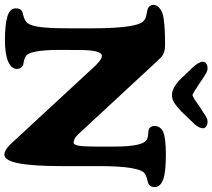

<svg xmlns="http://www.w3.org/2000/svg" viewBox="-65 -877 954 864"><g transform="rotate(90 412.0 -445.0)"><path d="M460.9 -866.7Q504.9 -896 515.1 -899.9Q521.5 -901.9 527.3 -901.9Q540.5 -901.9 548.8 -896.2Q557.1 -890.6 557.1 -880.9Q557.1 -864.7 539.1 -844.2L482.9 -785.2Q458 -761.7 441.7 -751.7Q425.3 -741.7 407.7 -741.7Q377.4 -741.7 340.3 -775.9L283.2 -835.4Q257.8 -863.3 257.8 -880.9Q257.8 -890.6 266.1 -896.2Q274.4 -901.9 287.6 -901.9Q297.4 -901.9 308.1 -896.2Q318.8 -890.6 346.7 -871.6Q351.6 -868.7 354 -866.7Q396 -837.9 407.7 -834Q413.6 -835.9 420.4 -839.6Q427.2 -843.3 431.4 -846.2Q435.5 -849.1 445.8 -856.2Q456.1 -863.3 460.9 -866.7ZM107.4 -275.4V-381.3Q107.4 -551.8 84 -601.1Q77.6 -614.7 62 -622.6Q55.7 -625.5 40.3 -628.2Q24.9 -630.9 18.6 -633.3Q2 -641.1 2 -657.7Q2 -683.6 39.1 -698.7Q73.2 -710.9 182.1 -710.9Q201.2 -710.9 214.6 -706.3Q228 -701.7 233.2 -697Q238.3 -692.4 251 -679.7L583.5 -320.8Q604 -299.3 621.6 -299.3Q631.8 -299.3 635.7 -322.5Q639.6 -345.7 639.6 -400.4V-482.9Q639.6 -620.1 604.5 -629.9Q597.7 -634.3 582.8 -634.8Q567.9 -635.3 562 -637.7Q546.9 -643.6 546.9 -663.1Q546.9 -690.4 574 -702.4Q601.1 -714.4 676.8 -714.4Q756.8 -714.4 789.3 -701.7Q821.8 -689 821.8 -663.6Q821.8 -640.6 803.2 -634.8Q798.8 -632.8 784.7 -629.4Q770.5 -626 762.7 -620.6Q727.5 -601.1 727.5 -412.1V-244.6Q727.5 12.2 676.8 12.2Q656.2 12.2 631.3 -12.7L274.9 -397.9Q247.6 -426.3 231.4 -426.3Q205.1 -426.3 205.1 -325.7L204.6 -231.9Q205.1 -93.8 236.3 -82.5Q246.1 -76.2 267.6 -73.2Q277.3 -71.3 283.7 -63.5Q290 -55.7 290 -44.4Q290 -18.6 256.3 -4.4Q222.7 9.8 160.6 9.8Q92.3 9.8 54.9 -1Q17.6 -11.7 17.6 -39.6Q17.6 -63 35.6 -69.3Q36.1 -69.8 51.3 -73.5Q66.4 -77.1 75.7 -84.5Q92.3 -94.2 99.9 -136.7Q107.4 -179.2 107.4 -275.4Z"/></g></svg>

Font: Cooper*
Style: Bold
Weight: 700
Designer: Owen Earl
Foundry: indestructible type*
Version: Version 0.001